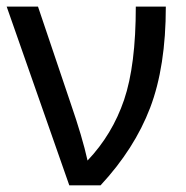

<svg xmlns="http://www.w3.org/2000/svg" viewBox="-20 -555 556 575"><path d="M0 -535.2H93.8L191.4 -246.1Q226.6 -144.5 242.2 -74.2Q316.4 -152.3 351.6 -255.9Q386.7 -359.4 386.7 -535.2H476.6Q476.6 -355.5 429.7 -232.4Q382.8 -109.4 281.2 0H187.5Z"/></svg>

Font: Droid Sans Fallback
Style: Regular
Weight: 400
Designer: Steve Matteson
Foundry: Ascender Corporation
Version: 3.00 (Khmer version)